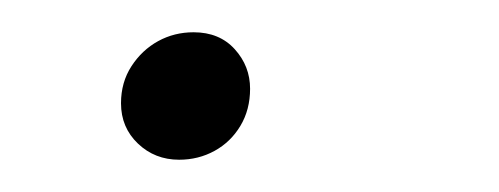

<svg xmlns="http://www.w3.org/2000/svg" viewBox="-20 -91 309 119"><path d="M91 8Q76 8 65.5 -2Q55 -12 55 -27Q55 -40 61.5 -50Q68 -60 78 -65.5Q88 -71 100 -71Q116 -71 125.5 -60.5Q135 -50 135 -36Q135 -23 129 -13Q123 -3 113 2.5Q103 8 91 8Z"/></svg>

Font: Source Serif 4 48pt Light
Style: Italic
Weight: 300
Italic angle: -12°
Designer: Frank Grießhammer
Foundry: Adobe Systems Incorporated
Version: Version 4.004;hotconv 1.0.116;makeotfexe 2.5.65601